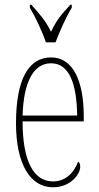

<svg xmlns="http://www.w3.org/2000/svg" viewBox="-20 -786 419 816"><path d="M175 -606H216C233 -651 261 -715 285 -753V-766H279C242 -726 219 -699 197 -651C173 -699 149 -726 113 -766H107V-753C130 -715 160 -651 175 -606ZM205 10C280 10 321 -46 321 -77C321 -90 317 -96 312 -99C296 -57 263 -15 205 -15C125 -15 76 -97 76 -270H336V-291C336 -445 289 -542 197 -542C102 -542 48 -450 48 -262C48 -88 109 10 205 10ZM308 -295H76C80 -431 119 -517 197 -517C276 -517 306 -427 308 -295Z"/></svg>

Font: Noto Serif Sinhala ExtraCondensed Thin
Style: Regular
Weight: 100
Width: 2
Designer: Jelle Bosma - Monotype Design Team
Foundry: Monotype Imaging Inc.
Version: Version 2.007